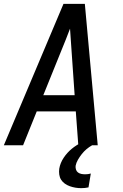

<svg xmlns="http://www.w3.org/2000/svg" viewBox="-20 -755 640 998"><path d="M0 0 310 -735H421L488 0H387L374 -176H171L100 0ZM368 -260 352 -490Q350 -519 348 -548Q346 -577 344 -606Q333 -577 321.5 -548Q310 -519 298 -490L205 -260ZM402 223Q387 223 372 220.5Q357 218 343 213Q329 208 317 199.5Q305 191 297.5 179Q290 167 288 152Q286 137 288 122Q293 92 311 65Q329 38 353.5 18Q378 -2 406.5 -15.5Q435 -29 465 -36L459 0Q443 9 429.5 20.5Q416 32 405 46Q394 60 385 75.5Q376 91 373 107Q372 117 375 126.5Q378 136 385.5 141.5Q393 147 402.5 149Q412 151 423 151Q430 151 437.5 150Q445 149 452 147L440 219Q431 221 421.5 222Q412 223 402 223Z"/></svg>

Font: Iosevka SS04 Medium Extended
Style: Italic
Weight: 500
Width: 7
Italic angle: -9°
Monospace: yes
Designer: Belleve Invis
Foundry: Belleve Invis
Version: Version 19.0.0; ttfautohint (v1.8.4)